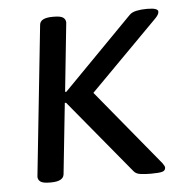

<svg xmlns="http://www.w3.org/2000/svg" viewBox="-44 -569 608 615"><g transform="rotate(-5 260.5 -262.0)"><path d="M151 -526Q173 -526 181 -520Q189 -514 189 -504L166 -283H170L394 -511Q402 -519 417 -522Q432 -525 448 -525H452Q486 -525 486 -513Q486 -504 474 -492L256 -272L457 -28Q464 -18 464 -14Q464 -4 454 -1Q444 2 419 2H415Q398 2 383.5 0Q369 -2 362 -11L166 -248H162L138 -20Q135 2 96 2H92Q70 2 62 -4Q54 -10 54 -20L105 -504Q107 -526 147 -526Z"/></g></svg>

Font: Asap VF Beta
Style: Italic
Weight: 400
Italic angle: -6°
Designer: Pablo Cosgaya
Foundry: Pablo Cosgaya
Version: Version 1.007